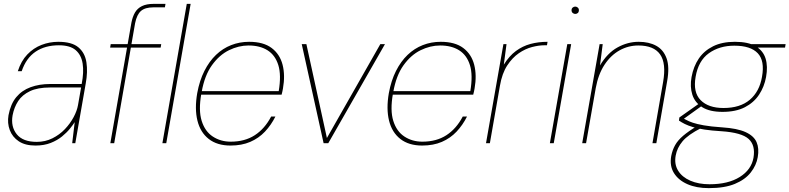

<svg xmlns="http://www.w3.org/2000/svg" viewBox="-20 -740 4079 992"><path d="M163 12Q110 12 77 -10Q44 -32 30.5 -68Q17 -104 24 -145Q35 -203 64 -238Q93 -273 138 -289.5Q183 -306 239 -306H402Q414 -367 407 -411.5Q400 -456 371 -481Q342 -506 284 -506Q213 -506 164 -473Q115 -440 92 -372H72Q89 -425 121 -458.5Q153 -492 194.5 -508Q236 -524 281 -524Q351 -524 385 -495.5Q419 -467 426.5 -418Q434 -369 423 -309L369 0H353L366 -109Q358 -96 341.5 -75.5Q325 -55 300.5 -35Q276 -15 242 -1.5Q208 12 163 12ZM170 -7Q214 -7 251 -25.5Q288 -44 315.5 -73Q343 -102 360.5 -135Q378 -168 383 -197L399 -288H239Q175 -288 135 -269Q95 -250 74 -218Q53 -186 45 -144Q35 -86 66.5 -46.5Q98 -7 170 -7Z M550 0 659 -623Q665 -654 677.5 -675.5Q690 -697 713.5 -708.5Q737 -720 774 -720H835L832 -702H772Q730 -702 708.5 -683.5Q687 -665 678 -620L570 0ZM549 -494 552 -512H813L810 -494ZM819 0 945 -720H965L839 0Z M1171 12Q1102 12 1058.5 -22Q1015 -56 1000 -117Q985 -178 999 -259Q1011 -324 1036 -373.5Q1061 -423 1096 -456.5Q1131 -490 1174.5 -507Q1218 -524 1267 -524Q1341 -524 1383.5 -492Q1426 -460 1440 -405.5Q1454 -351 1442 -283Q1441 -274 1439 -267.5Q1437 -261 1435 -251H1009L1012 -269H1420Q1434 -352 1418 -403.5Q1402 -455 1362.5 -480Q1323 -505 1264 -505Q1213 -505 1163 -480.5Q1113 -456 1075 -403Q1037 -350 1022 -265L1020 -255Q1005 -170 1022 -115.5Q1039 -61 1079.5 -34.5Q1120 -8 1172 -8Q1245 -8 1296.5 -41.5Q1348 -75 1381 -138H1403Q1381 -94 1349 -60Q1317 -26 1273 -7Q1229 12 1171 12Z M1652 0 1539 -512H1563L1669 -27L1945 -512H1969L1676 0Z M2161 12Q2092 12 2048.5 -22Q2005 -56 1990 -117Q1975 -178 1989 -259Q2001 -324 2026 -373.5Q2051 -423 2086 -456.5Q2121 -490 2164.5 -507Q2208 -524 2257 -524Q2331 -524 2373.5 -492Q2416 -460 2430 -405.5Q2444 -351 2432 -283Q2431 -274 2429 -267.5Q2427 -261 2425 -251H1999L2002 -269H2410Q2424 -352 2408 -403.5Q2392 -455 2352.5 -480Q2313 -505 2254 -505Q2203 -505 2153 -480.5Q2103 -456 2065 -403Q2027 -350 2012 -265L2010 -255Q1995 -170 2012 -115.5Q2029 -61 2069.5 -34.5Q2110 -8 2162 -8Q2235 -8 2286.5 -41.5Q2338 -75 2371 -138H2393Q2371 -94 2339 -60Q2307 -26 2263 -7Q2219 12 2161 12Z M2491 0 2581 -512H2597L2583 -406Q2611 -451 2645.5 -476.5Q2680 -502 2721 -513Q2762 -524 2809 -524L2806 -506H2791Q2764 -506 2729 -497Q2694 -488 2660.5 -465Q2627 -442 2600.5 -401.5Q2574 -361 2563 -297L2511 0Z M2821 0 2911 -512H2931L2841 0ZM2952 -668Q2945 -668 2939 -673Q2933 -678 2933 -687Q2933 -696 2939 -701Q2945 -706 2952 -706Q2959 -706 2965 -701Q2971 -696 2971 -687Q2971 -678 2965.5 -673Q2960 -668 2952 -668Z M2988 0 3078 -512H3094L3080 -402Q3118 -466 3170.5 -495Q3223 -524 3280 -524Q3333 -524 3370.5 -503.5Q3408 -483 3424 -438.5Q3440 -394 3427 -321L3371 0H3351L3406 -316Q3423 -413 3390.5 -459Q3358 -505 3278 -505Q3226 -505 3180.5 -479.5Q3135 -454 3103 -405Q3071 -356 3058 -285L3008 0Z M3642 232Q3578 232 3531.5 211.5Q3485 191 3462 154Q3439 117 3448 66Q3454 35 3468 10Q3482 -15 3509.5 -38.5Q3537 -62 3582 -89L3602 -78Q3535 -44 3506.5 -10Q3478 24 3471 64Q3463 108 3483.5 141.5Q3504 175 3546.5 193.5Q3589 212 3646 212Q3742 212 3802 174.5Q3862 137 3873 75Q3884 11 3848 -22Q3812 -55 3707 -62Q3656 -65 3620.5 -70.5Q3585 -76 3560 -83.5Q3535 -91 3518 -99.5Q3501 -108 3488 -117L3490 -133L3592 -205L3613 -198L3503 -119L3499 -133Q3512 -128 3525.5 -120.5Q3539 -113 3559.5 -106Q3580 -99 3616 -92.5Q3652 -86 3711 -82Q3789 -77 3832 -57.5Q3875 -38 3889 -5.5Q3903 27 3895 72Q3888 114 3859 151Q3830 188 3777 210Q3724 232 3642 232ZM3713 -162Q3647 -162 3608.5 -186Q3570 -210 3557 -251Q3544 -292 3553 -342Q3563 -397 3590.5 -437.5Q3618 -478 3664.5 -501Q3711 -524 3777 -524Q3846 -524 3884.5 -501Q3923 -478 3935.5 -437.5Q3948 -397 3938 -342Q3929 -292 3902 -251Q3875 -210 3828.5 -186Q3782 -162 3713 -162ZM3718 -182Q3804 -182 3854 -224.5Q3904 -267 3917 -343Q3932 -426 3895 -465Q3858 -504 3774 -504Q3697 -504 3642.5 -465Q3588 -426 3574 -343Q3560 -263 3600 -222.5Q3640 -182 3718 -182ZM3865 -494 3859 -512H4039L4036 -494Z"/></svg>

Font: DM Sans 12pt Thin
Style: Italic
Weight: 250
Italic angle: -10°
Version: Version 4.004;gftools[0.9.30]